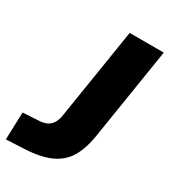

<svg xmlns="http://www.w3.org/2000/svg" viewBox="-212 -793 788 892"><g transform="rotate(30 182.0 -347.0)"><path d="M-35 11 -30 -136 55 -141Q80 -142 97 -150.5Q114 -159 124.5 -176Q135 -193 139 -220L216 -705H399L320 -208Q309 -141 282.5 -95Q256 -49 204.5 -24Q153 1 68 6Z"/></g></svg>

Font: Nunito Sans 12pt Black
Style: Italic
Weight: 900
Italic angle: -9°
Designer: Vernon Adams
Foundry: Vernon Adams
Version: Version 3.101;gftools[0.9.27]